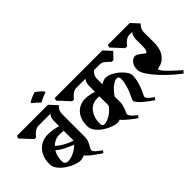

<svg xmlns="http://www.w3.org/2000/svg" viewBox="-115 -1249 1715 1715"><g transform="rotate(-45 742.0 -391.5)"><path d="M414 -203Q414 -179 407 -159.5Q400 -140 392 -125Q384 -110 377 -98.5Q370 -87 370 -78Q370 -70 378 -59.5Q386 -49 398 -39Q410 -29 422.5 -20Q435 -11 444 -5L428 17Q419 11 401 -1Q383 -13 362.5 -28Q342 -43 322.5 -60Q303 -77 290 -92Q276 -87 261 -83.5Q246 -80 232 -80Q213 -80 177.5 -93Q142 -106 106.5 -129Q71 -152 44.5 -185Q18 -218 18 -258Q18 -304 32 -340.5Q46 -377 70 -402Q94 -427 125.5 -440Q157 -453 192 -453Q231 -453 263.5 -447Q296 -441 319 -433V-497Q319 -543 343 -567H187Q162 -565 139 -546Q116 -527 103 -508H81L-18 -615L-8 -639H384L450 -567Q435 -556 424.5 -536.5Q414 -517 414 -490ZM154 -154Q186 -154 226.5 -172.5Q267 -191 297 -222Q260 -236 218.5 -256Q177 -276 143 -305Q129 -283 121.5 -255.5Q114 -228 114 -194Q114 -178 124 -166Q134 -154 154 -154ZM268 -379Q210 -379 167 -336Q198 -307 237.5 -286Q277 -265 319 -250V-375Q304 -377 291.5 -378Q279 -379 268 -379Z M289 -763Q306 -775 331.5 -785.5Q357 -796 378 -804Q415 -779 447 -744V-735Q427 -728 401 -716.5Q375 -705 358 -694Q341 -711 324 -725Q307 -739 289 -754Z M1042 -80Q1042 -72 1049 -62.5Q1056 -53 1065.5 -44Q1075 -35 1086.5 -27Q1098 -19 1107 -13L1091 9Q1079 2 1055 -15Q1031 -32 1006.5 -52.5Q982 -73 964 -94Q946 -115 946 -129Q946 -136 956 -156.5Q966 -177 978 -206Q990 -235 1000 -270.5Q1010 -306 1010 -345Q1010 -356 1003 -364Q996 -372 985 -372Q970 -372 953 -363.5Q936 -355 919 -341Q902 -327 886 -308.5Q870 -290 857 -270V-203Q857 -179 851.5 -159.5Q846 -140 840 -125Q834 -110 828.5 -98.5Q823 -87 823 -78Q823 -70 830 -59.5Q837 -49 847 -39Q857 -29 868 -20Q879 -11 887 -5L871 17Q862 11 845 -1Q828 -13 809.5 -28Q791 -43 772.5 -60Q754 -77 742 -92Q725 -85 705 -85Q687 -85 652 -97.5Q617 -110 582.5 -132.5Q548 -155 522 -187Q496 -219 496 -258Q496 -303 508.5 -338Q521 -373 543 -396Q565 -419 594 -431Q623 -443 655 -443Q688 -443 715.5 -437Q743 -431 762 -423V-497Q762 -543 786 -567H667Q641 -565 617.5 -546.5Q594 -528 581 -508H559L460 -615L470 -639H1070L1136 -567L1079 -508H1057Q1036 -530 1013.5 -548.5Q991 -567 964 -567H893Q878 -556 867.5 -536.5Q857 -517 857 -490V-424Q872 -434 888 -440Q904 -446 918 -446Q948 -446 980.5 -429.5Q1013 -413 1041 -389Q1069 -365 1087 -338Q1105 -311 1105 -290Q1105 -252 1095 -216.5Q1085 -181 1073.5 -152Q1062 -123 1052 -104Q1042 -85 1042 -80ZM617 -159Q633 -159 653.5 -166Q674 -173 694 -185.5Q714 -198 732 -215Q750 -232 762 -253V-367Q753 -368 745.5 -368.5Q738 -369 731 -369Q706 -369 681 -358.5Q656 -348 636.5 -326Q617 -304 604.5 -271.5Q592 -239 592 -194Q592 -180 598 -169.5Q604 -159 617 -159Z M1483 -567Q1468 -556 1457.5 -536.5Q1447 -517 1447 -490V-365Q1447 -298 1426 -256.5Q1405 -215 1367 -192Q1355 -185 1343.5 -181.5Q1332 -178 1323 -176Q1314 -174 1308.5 -172.5Q1303 -171 1303 -168Q1303 -158 1318.5 -138Q1334 -118 1357.5 -94.5Q1381 -71 1408 -46.5Q1435 -22 1458 -3L1438 21Q1404 -4 1357.5 -45Q1311 -86 1269 -131.5Q1227 -177 1197.5 -221.5Q1168 -266 1168 -299Q1168 -324 1175 -342.5Q1182 -361 1193 -373.5Q1204 -386 1217 -392Q1230 -398 1241 -398Q1252 -398 1266 -390Q1280 -382 1292.5 -372Q1305 -362 1315 -354Q1325 -346 1329 -346Q1340 -346 1346 -364.5Q1352 -383 1352 -414V-497Q1352 -543 1376 -567H1336Q1311 -565 1288 -546Q1265 -527 1252 -508H1230L1131 -615L1141 -639H1417Z"/></g></svg>

Font: Jaini Purva
Style: Regular
Weight: 400
Designer: Girish Dalvi, Maithili Shingre
Foundry: Ek Type
Version: Version 1.001;PS 1.000;hotconv 16.6.51;makeotf.lib2.5.65220